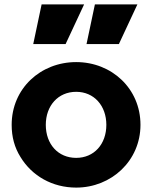

<svg xmlns="http://www.w3.org/2000/svg" viewBox="-20 -840 691 872"><path d="M278 -640 362 -820H169L131 -640ZM520 -640 604 -820H411L373 -640ZM326 12C486 12 618 -110 618 -273C618 -438 487 -558 326 -558C164 -558 33 -438 33 -273C33 -218 46 -170 73 -127C125 -41 218 12 326 12ZM326 -123C244 -123 188 -185 188 -273C188 -360 244 -423 326 -423C407 -423 463 -360 463 -273C463 -185 407 -123 326 -123Z"/></svg>

Font: Plus Jakarta Sans ExtraBold
Style: Regular
Weight: 800
Designer: Gumpita Rahayu
Foundry: Tokotype
Version: Version 2.071;gftools[0.9.30]